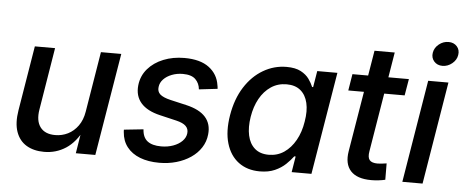

<svg xmlns="http://www.w3.org/2000/svg" viewBox="-50 -873 2430 1006"><g transform="rotate(5 1164.5 -369.5)"><path d="M210 7.3Q155.3 7.3 116.9 -15.6Q78.6 -38.6 62.5 -84.5Q46.4 -130.4 57.6 -198.2L113.8 -539.1H220.2L166.5 -211.4Q156.7 -151.9 181.4 -118.7Q206.1 -85.4 260.3 -85.4Q295.9 -85.4 326.9 -100.8Q357.9 -116.2 379.9 -146.7Q401.9 -177.2 409.2 -221.7L461.4 -539.1H568.4L479 0H376.5L397.9 -132.3H411.6Q375.5 -59.6 324.2 -26.1Q272.9 7.3 210 7.3Z M815.9 11.7Q757.8 11.7 714.4 -5.1Q670.9 -22 645.8 -54.2Q620.6 -86.4 617.2 -132.3Q616.7 -135.3 616.7 -138.4Q616.7 -141.6 616.7 -145L718.8 -155.8Q721.2 -113.3 746.3 -94Q771.5 -74.7 818.4 -74.7Q853 -74.7 881.8 -85.2Q910.6 -95.7 928.7 -114Q946.8 -132.3 949.2 -155.3Q951.7 -178.2 936.5 -193.1Q921.4 -208 886.2 -216.3L799.3 -236.8Q730 -252.9 697.8 -290Q665.5 -327.1 671.4 -383.3Q676.8 -433.1 708.5 -470Q740.2 -506.8 790.3 -526.9Q840.3 -546.9 899.9 -546.9Q983.9 -546.9 1030 -512Q1076.2 -477.1 1084.5 -419.9Q1085.4 -415.5 1086.2 -410.6Q1086.9 -405.8 1086.9 -400.9L989.7 -389.6Q986.8 -421.4 965.8 -442.1Q944.8 -462.9 898.9 -462.9Q868.2 -462.9 841.6 -452.6Q814.9 -442.4 797.9 -424.6Q780.8 -406.7 778.3 -383.8Q774.9 -359.9 791 -345.2Q807.1 -330.6 846.7 -321.3L931.2 -301.8Q1001 -285.6 1032.7 -249.8Q1064.5 -213.9 1058.6 -158.7Q1054.7 -120.1 1034.4 -88.9Q1014.2 -57.6 981.2 -35.2Q948.2 -12.7 906 -0.5Q863.8 11.7 815.9 11.7Z M1344.7 10.7Q1278.3 10.7 1232.7 -23.4Q1187 -57.6 1168.5 -120.4Q1149.9 -183.1 1164.1 -269Q1178.7 -356 1218.3 -418Q1257.8 -480 1314.9 -513.4Q1372.1 -546.9 1437.5 -546.9Q1484.4 -546.9 1512.7 -531.7Q1541 -516.6 1556.4 -494.9Q1571.8 -473.1 1579.6 -453.6H1585L1599.1 -539.1H1705.1L1615.7 0H1511.7L1525.4 -83.5H1518.1Q1502.9 -63 1480 -41Q1457 -19 1423.8 -4.2Q1390.6 10.7 1344.7 10.7ZM1383.8 -80.1Q1429.2 -80.1 1464.6 -104.2Q1500 -128.4 1523.9 -170.9Q1547.9 -213.4 1556.6 -269.5Q1566.4 -326.2 1556.6 -367.9Q1546.9 -409.7 1519 -432.9Q1491.2 -456.1 1445.8 -456.1Q1399.4 -456.1 1363.5 -431.9Q1327.6 -407.7 1304.4 -366Q1281.2 -324.2 1272.5 -269.5Q1263.7 -214.8 1272.9 -171.9Q1282.2 -128.9 1310.1 -104.5Q1337.9 -80.1 1383.8 -80.1Z M2081.1 -539.1 2066.4 -452.1H1770L1784.2 -539.1ZM1888.7 -671.4H1995.1L1908.2 -145Q1902.3 -112.3 1913.8 -98.1Q1925.3 -84 1956.5 -84Q1965.3 -84 1979.2 -85.7Q1993.2 -87.4 2003.4 -88.9L2003.9 -2.9Q1987.8 1 1968.3 3.2Q1948.7 5.4 1930.2 5.4Q1855.5 5.4 1822 -31.2Q1788.6 -67.9 1799.8 -135.3Z M2093.8 0 2182.6 -539.1H2289.1L2200.2 0ZM2250 -623.5Q2222.2 -623.5 2205.8 -642.3Q2189.5 -661.1 2193.8 -687.5Q2198.2 -714.4 2220.9 -732.7Q2243.7 -751 2271.5 -751Q2299.3 -751 2315.7 -732.7Q2332 -714.4 2327.6 -687.5Q2323.7 -661.1 2300.8 -642.3Q2277.8 -623.5 2250 -623.5Z"/></g></svg>

Font: Inter 18pt Medium
Style: Italic
Weight: 500
Italic angle: -9.3988°
Designer: Rasmus Andersson
Foundry: rsms
Version: Version 4.001;git-66647c0bb